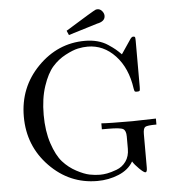

<svg xmlns="http://www.w3.org/2000/svg" viewBox="-59 -916 901 992"><g transform="rotate(-5 392.0 -420.0)"><path d="M315 -765Q465 -858 475 -861Q478 -862 483 -862Q497 -862 507 -850Q517 -838 517 -825Q517 -796 475 -788Q339 -746 325 -742ZM404 -705Q439 -705 469 -697Q499 -689 523 -673Q547 -657 559.5 -646.5Q572 -636 589 -619L639 -693Q647 -705 655 -705Q663 -705 664.5 -700.5Q666 -696 666 -681V-444Q666 -428 664 -424Q662 -420 650 -420Q640 -420 638 -423Q636 -426 634 -437Q619 -545 558.5 -609.5Q498 -674 416 -674Q392 -674 365.5 -668.5Q339 -663 300 -642.5Q261 -622 231.5 -588.5Q202 -555 180.5 -491Q159 -427 159 -342Q159 -258 180.5 -193.5Q202 -129 232 -95.5Q262 -62 301.5 -41Q341 -20 369 -14.5Q397 -9 422 -9Q439 -9 459 -12.5Q479 -16 509 -27Q539 -38 558 -64.5Q577 -91 577 -130V-194Q577 -224 562.5 -233Q548 -242 484 -242H452V-273Q488 -270 613 -270Q624 -270 735 -273V-242Q687 -242 676.5 -235Q666 -228 666 -198V-24Q666 -1 657 -1Q649 -1 626 -23.5Q603 -46 593 -63Q569 -21 517 0.5Q465 22 406 22Q262 22 159 -84Q56 -190 56 -342Q56 -494 159.5 -599.5Q263 -705 404 -705Z"/></g></svg>

Font: CMU Serif
Style: Roman
Weight: 500
Version: Version 0.7.0